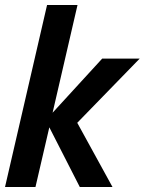

<svg xmlns="http://www.w3.org/2000/svg" viewBox="-20 -743 575 763"><path d="M0 0 167 -723H288L189 -295L386 -510H535L287 -255L427 0H297L176 -237L121 0Z"/></svg>

Font: Instrument Sans SemiCondensed SemiBold Italic
Style: Regular
Weight: 600
Width: 4
Italic angle: -13°
Designer: Rodrigo Fuenzalida
Foundry: fragTYPE
Version: Version 1.000; ttfautohint (v1.8.4.7-5d5b);gftools[0.9.28]